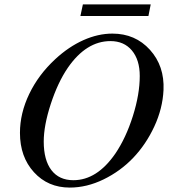

<svg xmlns="http://www.w3.org/2000/svg" viewBox="-20 -826 762 864"><path d="M485.8 -674.8Q588.9 -674.8 654.8 -601.8Q720.7 -528.8 715.8 -420.9Q711.9 -337.4 674.3 -256.6Q636.7 -175.8 579.3 -115.7Q522 -55.7 446.3 -18.8Q370.6 18.1 293.9 18.1Q195.8 18.1 132.8 -51Q69.8 -120.1 69.8 -228Q69.8 -316.4 111.6 -403.3Q153.3 -490.2 229 -560.1Q289.1 -615.7 355.2 -645.3Q421.4 -674.8 485.8 -674.8ZM477.1 -641.1Q368.2 -641.1 285.2 -521Q240.2 -455.1 208.5 -358.2Q176.8 -261.2 176.8 -189Q176.8 -105.5 211.4 -60.3Q246.1 -15.1 310.1 -15.1Q416.5 -15.1 499 -134.8Q546.9 -205.6 577.9 -303.7Q608.9 -401.9 608.9 -483.9Q608.9 -556.6 573.5 -598.9Q538.1 -641.1 477.1 -641.1ZM658.2 -806.2 647.9 -753.9H341.8L353 -806.2Z"/></svg>

Font: Accordance
Style: Italic
Weight: 400
Italic angle: -11°
Version: Version 1.2 (build January 31, 2020) Miklal Software Solutio